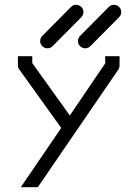

<svg xmlns="http://www.w3.org/2000/svg" viewBox="-20 -832 580 803"><path d="M306 -660Q306 -673 315 -682L435 -803Q444 -812 456 -812Q469 -812 478 -803Q487 -794 487 -781Q487 -769 478 -760L358 -639Q349 -630 336 -630Q324 -630 315 -639Q306 -648 306 -660ZM148 -660Q148 -673 157 -682L277 -803Q286 -812 298 -812Q311 -812 320 -803Q329 -794 329 -781Q329 -769 320 -760L200 -639Q191 -630 178 -630Q166 -630 157 -639Q148 -648 148 -660ZM138 -49H67L236 -297L61 -541Q55 -549 55 -558V-597H115V-568L272 -349L420 -567V-597H480V-558Q480 -549.5 475 -541Z"/></svg>

Font: IBM 3270
Style: Regular
Weight: 400
Monospace: yes
Version: Version 2.3.1